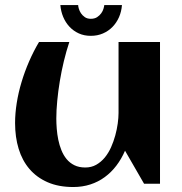

<svg xmlns="http://www.w3.org/2000/svg" viewBox="-20 -731 726 764"><path d="M40 -241.2Q40 -279.8 46.6 -321.3Q53.2 -362.8 65.7 -404.3Q78.1 -445.8 95.7 -486.3Q113.3 -526.9 135.3 -564H255.9Q243.7 -527.3 234.1 -487.5Q224.6 -447.8 218 -408Q211.4 -368.2 207.8 -330.1Q204.1 -292 204.1 -259.3Q204.1 -240.2 205.8 -218.5Q207.5 -196.8 211.9 -175Q216.3 -153.3 224.4 -133.3Q232.4 -113.3 245.1 -97.9Q257.8 -82.5 276.1 -73.5Q294.4 -64.5 319.3 -64.5Q343.8 -64.5 363 -75.4Q382.3 -86.4 397 -104.2Q411.6 -122.1 421.9 -145Q432.1 -168 438.7 -192.1Q445.3 -216.3 448.5 -239.5Q451.7 -262.7 451.7 -281.2V-564H616.7V0H553.2L477.5 -131.3Q463.4 -98.6 443.1 -72Q422.9 -45.4 397 -26.4Q371.1 -7.3 339.6 2.9Q308.1 13.2 271.5 13.2Q212.9 13.2 169.4 -5.9Q126 -24.9 97.2 -58.6Q68.4 -92.3 54.2 -138.9Q40 -185.5 40 -241.2ZM465.3 -710.9Q463.4 -685.1 453.6 -662.8Q443.8 -640.6 427.7 -624Q411.6 -607.4 389.6 -597.9Q367.7 -588.4 341.3 -588.4Q314.9 -588.4 293.5 -598.1Q272 -607.9 256.3 -624.8Q240.7 -641.6 231.4 -663.8Q222.2 -686 220.2 -710.9H291Q291 -705.6 293.7 -696.3Q296.4 -687 302.2 -678.2Q308.1 -669.4 317.6 -662.8Q327.1 -656.2 341.3 -656.2Q356.4 -656.2 366.5 -662.8Q376.5 -669.4 382.8 -678.2Q389.2 -687 391.8 -696.3Q394.5 -705.6 395 -710.9Z"/></svg>

Font: Aclonica
Style: Regular
Weight: 400
Designer: Astigmatic (AOETI)
Foundry: Astigmatic (AOETI)
Version: Version 1.000